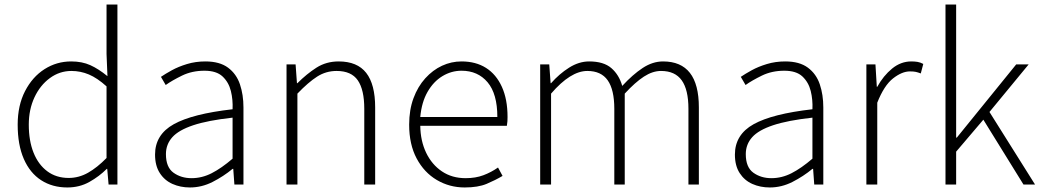

<svg xmlns="http://www.w3.org/2000/svg" viewBox="-20 -814 4599 847"><path d="M277 13Q211 13 161.5 -19Q112 -51 85 -113Q58 -175 58 -264Q58 -349 90.5 -412Q123 -475 176.5 -509Q230 -543 294 -543Q342 -543 378.5 -526.5Q415 -510 454 -478L450 -576V-794H498V0H459L453 -69H451Q418 -36 374.5 -11.5Q331 13 277 13ZM283 -29Q328 -29 368.5 -52Q409 -75 450 -117V-433Q409 -470 372 -485.5Q335 -501 295 -501Q243 -501 200 -469.5Q157 -438 132 -384.5Q107 -331 107 -264Q107 -193 128 -140.5Q149 -88 188.5 -58.5Q228 -29 283 -29Z M818 13Q776 13 741 -2.5Q706 -18 685 -50.5Q664 -83 664 -132Q664 -220 746.5 -266Q829 -312 1006 -332Q1008 -374 998.5 -412.5Q989 -451 962 -476.5Q935 -502 882 -502Q827 -502 783 -480.5Q739 -459 711 -439L690 -475Q709 -488 738 -504Q767 -520 805 -531.5Q843 -543 886 -543Q949 -543 986 -515.5Q1023 -488 1038.5 -442Q1054 -396 1054 -340V0H1014L1009 -69H1006Q966 -36 918 -11.5Q870 13 818 13ZM825 -28Q871 -28 914 -50Q957 -72 1006 -114V-295Q897 -283 832.5 -261.5Q768 -240 740 -208.5Q712 -177 712 -134Q712 -76 745.5 -52Q779 -28 825 -28Z M1244 0V-530H1284L1290 -447H1292Q1333 -488 1376 -515.5Q1419 -543 1474 -543Q1556 -543 1595.5 -492.5Q1635 -442 1635 -340V0H1587V-334Q1587 -418 1558.5 -459.5Q1530 -501 1465 -501Q1418 -501 1379 -476Q1340 -451 1292 -401V0Z M2030 13Q1963 13 1907 -20Q1851 -53 1818 -115Q1785 -177 1785 -264Q1785 -329 1804 -380.5Q1823 -432 1856 -468.5Q1889 -505 1930 -524Q1971 -543 2016 -543Q2079 -543 2124 -514.5Q2169 -486 2194 -431Q2219 -376 2219 -298Q2219 -289 2218.5 -279.5Q2218 -270 2216 -259H1834Q1835 -192 1860 -140Q1885 -88 1929.5 -58Q1974 -28 2034 -28Q2078 -28 2112.5 -41Q2147 -54 2177 -75L2197 -38Q2165 -19 2127 -3Q2089 13 2030 13ZM1834 -298H2174Q2174 -400 2131 -451Q2088 -502 2016 -502Q1971 -502 1931.5 -478Q1892 -454 1866 -408.5Q1840 -363 1834 -298Z M2363 0V-530H2403L2409 -447H2411Q2447 -488 2490.5 -515.5Q2534 -543 2579 -543Q2643 -543 2677 -513.5Q2711 -484 2725 -435Q2771 -485 2815 -514Q2859 -543 2905 -543Q2984 -543 3023.5 -492.5Q3063 -442 3063 -340V0H3017V-334Q3017 -418 2987.5 -459.5Q2958 -501 2896 -501Q2859 -501 2820.5 -476Q2782 -451 2736 -401V0H2690V-334Q2690 -418 2661 -459.5Q2632 -501 2571 -501Q2534 -501 2494 -476Q2454 -451 2411 -401V0Z M3376 13Q3334 13 3299 -2.5Q3264 -18 3243 -50.5Q3222 -83 3222 -132Q3222 -220 3304.5 -266Q3387 -312 3564 -332Q3566 -374 3556.5 -412.5Q3547 -451 3520 -476.5Q3493 -502 3440 -502Q3385 -502 3341 -480.5Q3297 -459 3269 -439L3248 -475Q3267 -488 3296 -504Q3325 -520 3363 -531.5Q3401 -543 3444 -543Q3507 -543 3544 -515.5Q3581 -488 3596.5 -442Q3612 -396 3612 -340V0H3572L3567 -69H3564Q3524 -36 3476 -11.5Q3428 13 3376 13ZM3383 -28Q3429 -28 3472 -50Q3515 -72 3564 -114V-295Q3455 -283 3390.5 -261.5Q3326 -240 3298 -208.5Q3270 -177 3270 -134Q3270 -76 3303.5 -52Q3337 -28 3383 -28Z M3802 0V-530H3842L3848 -431H3850Q3877 -480 3915.5 -511.5Q3954 -543 4000 -543Q4015 -543 4027.5 -541Q4040 -539 4053 -532L4042 -490Q4029 -495 4019.5 -497Q4010 -499 3994 -499Q3959 -499 3919.5 -468Q3880 -437 3850 -361V0Z M4151 0V-794H4198V-207H4201L4463 -530H4518L4345 -320L4546 0H4495L4318 -286L4198 -145V0Z"/></svg>

Font: Noto Sans TC Thin ExtraLight
Style: Regular
Weight: 250
Version: Version 2.004-H2;hotconv 1.0.118;makeotfexe 2.5.65603